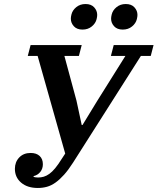

<svg xmlns="http://www.w3.org/2000/svg" viewBox="-20 -922 783 954"><path d="M168 12Q116 12 85 -14.5Q54 -41 54 -83Q54 -117 75.5 -139.5Q97 -162 132 -162Q161 -162 177 -147Q193 -132 193 -106Q193 -84 180.5 -68Q168 -52 147 -47V-43Q151 -42 156 -41Q161 -40 169 -40Q184 -40 197.5 -44Q211 -48 225 -58Q239 -68 254 -86Q269 -104 287 -133L304 -159L167 -644H118L132 -698H386L372 -644H300L360 -422L386 -301H390L462 -419L603 -644H531L545 -698H743L729 -644H680L343 -114Q320 -78 298.5 -54Q277 -30 256 -15Q235 0 213.5 6Q192 12 168 12ZM390 -775Q362 -775 347 -791.5Q332 -808 332 -829Q332 -838 335 -850Q340 -871 359 -886.5Q378 -902 405 -902Q433 -902 448 -885.5Q463 -869 463 -848Q463 -839 460 -827Q455 -806 436 -790.5Q417 -775 390 -775ZM590 -775Q562 -775 547 -791.5Q532 -808 532 -829Q532 -838 535 -850Q540 -871 559 -886.5Q578 -902 605 -902Q633 -902 648 -885.5Q663 -869 663 -848Q663 -839 660 -827Q655 -806 636 -790.5Q617 -775 590 -775Z"/></svg>

Font: IBM Plex Serif SmBld
Style: Italic
Weight: 600
Italic angle: -14°
Designer: Mike Abbink, Paul van der Laan, Pieter van Rosmalen
Foundry: Bold Monday
Version: Version 3.001